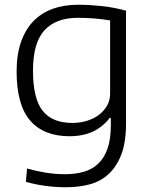

<svg xmlns="http://www.w3.org/2000/svg" viewBox="-20 -570 630 809"><path d="M259 219Q214 219 170 213Q126 207 89 196L94 140Q132 151 172.5 157.5Q213 164 254 164Q297 164 332.5 154Q368 144 393.5 120Q419 96 433 56.5Q447 17 447 -42V-73H442Q413 -35 371 -15.5Q329 4 273 4Q164 4 107 -62Q50 -128 50 -269Q50 -340 68.5 -393Q87 -446 121 -481Q155 -516 202.5 -533Q250 -550 309 -550Q356 -550 408 -544.5Q460 -539 511 -525V-50Q511 30 491 81.5Q471 133 437 164Q403 195 357 207Q311 219 259 219ZM285 -52Q316 -52 345 -60.5Q374 -69 396 -85.5Q418 -102 431 -124.5Q444 -147 444 -176V-484Q415 -489 380.5 -492Q346 -495 308 -495Q216 -495 167.5 -442.5Q119 -390 119 -272Q119 -155 159.5 -103.5Q200 -52 285 -52Z"/></svg>

Font: Encode Sans Normal
Style: Light
Weight: 300
Designer: Pablo Impallari, Andres Torresi
Foundry: Pablo Impallari, Andres Torresi
Version: Version 1.000; ttfautohint (v1.00) -l 8 -r 50 -G 200 -x 14 -